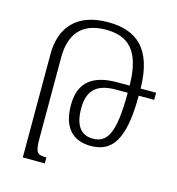

<svg xmlns="http://www.w3.org/2000/svg" viewBox="-108 -817 838 910"><g transform="rotate(15 311.5 -362.0)"><path d="M194 0V-29C147 -29 139 -39 139 -111V-505C139 -617 190 -687 311 -687C420 -687 485 -632 487 -460H425C310 -460 242 -414 242 -300C242 -191 292 -136 383 -136C485 -136 541 -206 541 -425H617V-460H541C538 -656 451 -724 311 -724C158 -724 86 -638 86 -507V0ZM430 -425H487C487 -224 453 -172 383 -172C322 -172 293 -216 293 -298C293 -396 348 -425 430 -425Z"/></g></svg>

Font: Noto Serif Armenian Condensed Light
Style: Regular
Weight: 300
Width: 3
Designer: Monotype Design Team
Foundry: Monotype Imaging Inc.
Version: Version 2.008